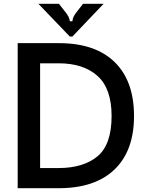

<svg xmlns="http://www.w3.org/2000/svg" viewBox="-20 -990 770 1010"><path d="M73 0V-763H290Q481 -763 583 -663.5Q685 -564 685 -380Q685 -197 582.5 -98.5Q480 0 289 0ZM288 -106Q418 -106 492.5 -167.5Q567 -229 567 -380Q567 -524 493 -590.5Q419 -657 288 -657H191V-106ZM347 -798 182 -970H290L319 -933Q347 -900 347 -878H361Q361 -901 388 -933L417 -970H525L361 -798Z"/></svg>

Font: Open Sauce Sans Medium
Style: Regular
Weight: 500
Designer: Alfredo Marco Pradil
Foundry: Creative Sauce Fz LLC
Version: Version 1.477